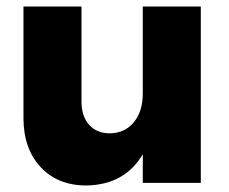

<svg xmlns="http://www.w3.org/2000/svg" viewBox="-20 -561 704 589"><path d="M596 -541V0H418V-88Q363 6 245 8Q157 8 104.5 -48.5Q52 -105 52 -199V-541H230V-250Q230 -204 253.5 -178Q277 -152 317 -152Q364 -153 391 -186.5Q418 -220 418 -274V-541Z"/></svg>

Font: Montserrat V1
Style: Bold
Weight: 700
Designer: Julieta Ulanovsky
Foundry: Julieta Ulanovsky
Version: Version 6.001